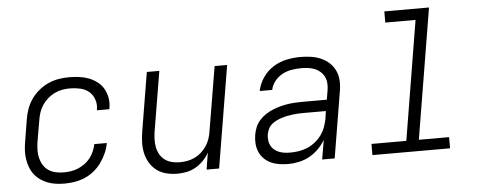

<svg xmlns="http://www.w3.org/2000/svg" viewBox="-49 -860 2499 993"><g transform="rotate(-5 1200.0 -363.5)"><path d="M250 8Q227 8 204.5 5Q182 2 161.5 -6Q141 -14 123.5 -26.5Q106 -39 93 -56Q80 -73 72.5 -93.5Q65 -114 61.5 -136.5Q58 -159 59.5 -182Q61 -205 65 -228L83 -338Q87 -365 96.5 -392Q106 -419 122.5 -443Q139 -467 162 -486Q185 -505 211.5 -517Q238 -529 265.5 -533.5Q293 -538 320 -538Q347 -538 373 -534.5Q399 -531 422.5 -522Q446 -513 466 -497.5Q486 -482 498 -460.5Q510 -439 514.5 -413Q519 -387 514 -360Q514 -359 513.5 -357.5Q513 -356 513 -355H449Q449 -356 449 -357Q449 -358 449 -359Q454 -385 445.5 -410.5Q437 -436 418 -452Q399 -468 373 -474Q347 -480 320 -480Q300 -480 279.5 -476.5Q259 -473 239.5 -463.5Q220 -454 203.5 -439.5Q187 -425 175 -407Q163 -389 156.5 -369Q150 -349 147 -328L128 -218Q125 -197 124.5 -176Q124 -155 129 -135Q134 -115 144.5 -98Q155 -81 171.5 -70Q188 -59 208.5 -54.5Q229 -50 250 -50Q269 -50 288 -53Q307 -56 325 -63.5Q343 -71 359.5 -83Q376 -95 388.5 -111Q401 -127 408.5 -145Q416 -163 420 -182H485Q480 -155 469 -130Q458 -105 441.5 -82Q425 -59 403 -41Q381 -23 355.5 -12Q330 -1 303 3.5Q276 8 250 8Z M835 8Q806 8 778 1Q750 -6 728.5 -22Q707 -38 692.5 -62Q678 -86 672 -113Q666 -140 667 -169.5Q668 -199 673 -228L723 -530H788L736 -218Q733 -198 732.5 -177Q732 -156 736 -136.5Q740 -117 750 -100Q760 -83 775.5 -71.5Q791 -60 811 -55Q831 -50 852 -50Q852 -50 852.5 -50Q853 -50 853 -50Q872 -50 891.5 -53.5Q911 -57 930 -66Q949 -75 964.5 -89Q980 -103 991.5 -120Q1003 -137 1009.5 -156Q1016 -175 1019 -195L1075 -530H1140L1052 0H987L1001 -87Q989 -65 970.5 -46Q952 -27 930 -14.5Q908 -2 883.5 3Q859 8 835 8Z M1411 8Q1388 8 1365 4.5Q1342 1 1322 -8Q1302 -17 1286.5 -32Q1271 -47 1262 -67Q1253 -87 1251 -110Q1249 -133 1253 -156Q1256 -176 1264 -195.5Q1272 -215 1286 -231Q1300 -247 1318 -259Q1336 -271 1355.5 -279Q1375 -287 1395 -292.5Q1415 -298 1435 -301Q1455 -304 1475 -305Q1495 -306 1515 -306H1638L1646 -354Q1649 -372 1648 -390Q1647 -408 1639.5 -423.5Q1632 -439 1619.5 -450.5Q1607 -462 1591 -468.5Q1575 -475 1557 -477.5Q1539 -480 1521 -480Q1497 -480 1471.5 -476Q1446 -472 1423 -460Q1400 -448 1383 -427Q1366 -406 1361 -381H1296Q1303 -417 1325 -449.5Q1347 -482 1379.5 -502.5Q1412 -523 1448.5 -530.5Q1485 -538 1521 -538Q1549 -538 1576 -534Q1603 -530 1627 -519.5Q1651 -509 1670 -491.5Q1689 -474 1700 -450.5Q1711 -427 1712.5 -399.5Q1714 -372 1709 -344L1652 0H1587L1604 -100Q1589 -75 1567.5 -53.5Q1546 -32 1520 -18Q1494 -4 1466 2Q1438 8 1411 8ZM1426 -50Q1448 -50 1470.5 -53.5Q1493 -57 1514.5 -66Q1536 -75 1555 -90Q1574 -105 1588 -124Q1602 -143 1610 -164.5Q1618 -186 1622 -208L1628 -248H1515Q1501 -248 1486.5 -247.5Q1472 -247 1457.5 -245Q1443 -243 1429 -240.5Q1415 -238 1400.5 -233.5Q1386 -229 1372 -222.5Q1358 -216 1346 -206Q1334 -196 1327.5 -182.5Q1321 -169 1318 -154Q1316 -139 1317.5 -124Q1319 -109 1325.5 -96Q1332 -83 1343 -74Q1354 -65 1367.5 -59.5Q1381 -54 1396 -52Q1411 -50 1426 -50Z M1848 0V-58H2029L2131 -677H1974V-735H2206L2094 -58H2251V0Z"/></g></svg>

Font: Iosevka Curly LtExObl
Style: Regular
Weight: 300
Width: 7
Italic angle: -9°
Monospace: yes
Designer: Belleve Invis
Foundry: Belleve Invis
Version: Version 11.1.0; ttfautohint (v1.8.3)